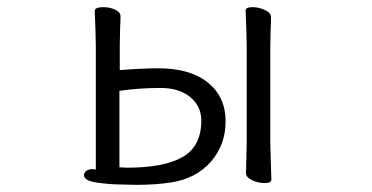

<svg xmlns="http://www.w3.org/2000/svg" viewBox="-20 -502 1040 537"><path d="M669 -419 667 -472Q667 -482 686 -482Q704 -482 721 -474Q738 -466 738 -454Q738 -435 737 -422L736 -375V-101L737 -65L739 0Q739 10 720 10Q702 10 685 2Q668 -6 668 -18L670 -101V-375ZM247 -418 245 -471Q245 -482 269 -482Q287 -482 302 -475Q317 -468 317 -457Q317 -438 316 -425L315 -378V-306Q380 -311 423 -311Q512 -311 561.5 -271Q611 -231 611 -163Q611 -97 570 -50Q529 -3 460 8Q417 15 362 15L318 14Q291 14 253 9Q215 4 215 -12Q215 -19 221.5 -24Q228 -29 239 -29L246 -28Q248 -28 248 -29V-374ZM335 -33Q439 -33 491 -63Q543 -93 543 -165Q543 -205 512 -230.5Q481 -256 429 -256Q370 -256 314 -248V-34Z"/></svg>

Font: Iansui
Style: Regular
Weight: 400
Designer: But Ko / Fontworks Inc.
Foundry: zi-hi.com / Fontworks Inc.
Version: Version 1.002